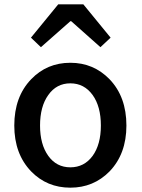

<svg xmlns="http://www.w3.org/2000/svg" viewBox="-20 -854 654 887"><path d="M124 -62Q46 -143 46 -274Q46 -407 124 -488Q197 -564 305 -564Q412 -564 486 -488Q564 -407 564 -274Q564 -143 486 -62Q412 13 305 13Q197 13 124 -62ZM408 -134Q446 -187 446 -274Q446 -362 408 -415Q369 -469 305 -469Q241 -469 203 -415Q165 -362 165 -274Q165 -187 203 -134Q241 -81 305 -81Q369 -81 408 -134ZM249 -834H365L491 -680L444 -636L309 -756H305L169 -636L123 -680Z"/></svg>

Font: Noto Sans S Chinese Medium
Style: Regular
Weight: 500
Designer: Ryoko NISHIZUKA  (kana & ideographs); Paul D. Hunt (Latin, Greek & Cyrillic); Wenlong ZHANG  (bopomofo); Sandoll Communi
Foundry: Adobe Systems Incorporated
Version: Version 1.000;PS 1;hotconv 1.0.78;makeotf.lib2.5.61930